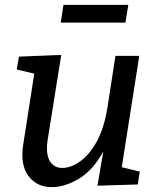

<svg xmlns="http://www.w3.org/2000/svg" viewBox="-20 -760 648 790"><path d="M196 10Q132 11 97 -36Q62 -83 76 -168L121 -457L49 -474L58 -527L232 -534L177 -190Q167 -131 183.5 -100Q200 -69 237 -69Q271 -69 309 -95.5Q347 -122 377.5 -176.5Q408 -231 422 -317L455 -530H553L481 -72L555 -54L547 -1L381 4L405 -137Q363 -60 306 -25.5Q249 9 196 10ZM508 -740 496 -667H230L241 -740Z"/></svg>

Font: Bitter Medium
Style: Italic
Weight: 500
Italic angle: -9°
Designer: Sol Matas, and Bitter project Authors
Foundry: Sol Matas
Version: Version 2.001